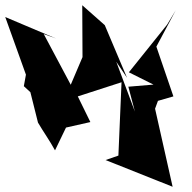

<svg xmlns="http://www.w3.org/2000/svg" viewBox="-45 -615 733 733"><path d="M470 -189 399 -379 440 -318 355 -519 269 -595 270 -397 187 -202 283 -156 261 -224 122 -485 169 -468 -25 -550 54 -330 46 -286 71 -263 100 -147C121 -111 145 -78 165 -41L207 -128L300 -149L252 -247L419 -301L407 -21L358 -4L614 98L547 -200L558 -230L617 -247L552 -437L626 -576L593 -521L447 -339L541 -292L445 -284Z"/></svg>

Font: Asimov Silicon
Style: Regular
Weight: 400
Designer: Google
Version: Version 2.000980; 2014